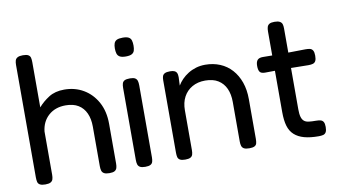

<svg xmlns="http://www.w3.org/2000/svg" viewBox="-72 -861 1826 1035"><g transform="rotate(-10 841.0 -343.5)"><path d="M100 10Q81 10 71 4.5Q61 -1 58.5 -11.5Q56 -22 56 -36V-652Q56 -666 59 -676Q62 -686 72 -691.5Q82 -697 101 -697Q121 -697 130.5 -691.5Q140 -686 142.5 -676Q145 -666 145 -651V-404Q169 -432 203.5 -454Q238 -476 288 -476Q347 -476 393.5 -448.5Q440 -421 467.5 -371Q495 -321 495 -252V-35Q495 -21 492 -11Q489 -1 480 4.5Q471 10 451 10Q432 10 422 4.5Q412 -1 409 -11.5Q406 -22 406 -36V-253Q406 -295 392 -326Q378 -357 350.5 -374Q323 -391 281 -391Q224 -391 187.5 -358.5Q151 -326 145 -272V-35Q145 -21 142 -11Q139 -1 129.5 4.5Q120 10 100 10Z M647 10Q628 10 618.5 4.5Q609 -1 606 -11Q603 -21 603 -35V-430Q603 -444 606 -454Q609 -464 618.5 -469Q628 -474 648 -474Q667 -474 676 -468.5Q685 -463 688 -453Q691 -443 691 -428V-34Q691 -20 688 -10Q685 0 675.5 5Q666 10 647 10ZM647 -594Q625 -594 614 -600.5Q603 -607 599.5 -619Q596 -631 596 -647Q596 -663 600 -674.5Q604 -686 615 -691.5Q626 -697 648 -697Q669 -697 680 -691Q691 -685 694.5 -673Q698 -661 698 -645Q698 -629 694.5 -617.5Q691 -606 680 -600Q669 -594 647 -594Z M866 9Q847 9 837.5 3.5Q828 -2 825.5 -12Q823 -22 823 -36V-433Q823 -446 826 -455Q829 -464 838.5 -469Q848 -474 867 -474Q882 -474 890.5 -470.5Q899 -467 902.5 -461Q906 -455 907 -448Q908 -441 908 -435L906 -389Q916 -406 931 -421.5Q946 -437 966 -449.5Q986 -462 1009.5 -469Q1033 -476 1060 -476Q1104 -476 1141 -460.5Q1178 -445 1204.5 -415.5Q1231 -386 1245.5 -345Q1260 -304 1260 -252V-35Q1260 -21 1257.5 -11Q1255 -1 1245.5 4Q1236 9 1217 9Q1197 9 1187.5 3.5Q1178 -2 1175 -12Q1172 -22 1172 -36V-253Q1172 -295 1158 -326Q1144 -357 1116 -374.5Q1088 -392 1045 -392Q1004 -392 973.5 -374.5Q943 -357 926.5 -326Q910 -295 910 -253V-35Q910 -21 907 -11Q904 -1 894.5 4Q885 9 866 9Z M1597 10Q1550 10 1517.5 1Q1485 -8 1464 -27Q1443 -46 1434 -76.5Q1425 -107 1425 -152V-594Q1425 -608 1428 -618Q1431 -628 1440 -633.5Q1449 -639 1468 -639Q1487 -639 1497 -633.5Q1507 -628 1510 -618.5Q1513 -609 1513 -595V-152Q1513 -126 1517.5 -110.5Q1522 -95 1531.5 -87Q1541 -79 1557 -77Q1573 -75 1596 -75Q1612 -75 1622 -72Q1632 -69 1637 -60Q1642 -51 1642 -33Q1642 -14 1636.5 -4.5Q1631 5 1620.5 7.5Q1610 10 1597 10ZM1373 -463 1469 -462 1608 -464Q1622 -464 1632 -461.5Q1642 -459 1647.5 -449.5Q1653 -440 1653 -421Q1653 -402 1648 -392.5Q1643 -383 1633 -380Q1623 -377 1609 -377L1472 -379L1371 -378Q1350 -378 1342.5 -388Q1335 -398 1335 -421Q1335 -443 1344 -453Q1353 -463 1373 -463Z"/></g></svg>

Font: Fredoka Light
Style: Regular
Weight: 400
Version: Version 2.001